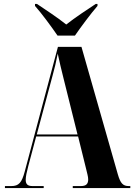

<svg xmlns="http://www.w3.org/2000/svg" viewBox="-20 -951 679 971"><path d="M271 -771H359C390 -816 440 -883 473 -921V-931H464C425 -905 360 -863 315 -827C270 -863 206 -905 167 -931H157V-921C191 -883 240 -816 271 -771ZM5 0H201V-10H145C120 -10 110 -19 110 -42C110 -57 115 -81 123 -111L163 -261H375L416 -95C420 -77 426 -58 426 -44C426 -23 418 -10 389 -10H348V0H639V-10H631C602 -10 589 -24 576 -69L392 -714H273L105 -83C90 -27 75 -10 37 -10H5ZM166 -271 246 -569C256 -605 264 -638 272 -680C281 -636 290 -601 300 -560L372 -271Z"/></svg>

Font: Noto Serif Display ExtraCondensed ExtraBold
Style: Regular
Weight: 800
Width: 2
Designer: Monotype Design Team
Foundry: Monotype Imaging Inc.
Version: Version 2.009